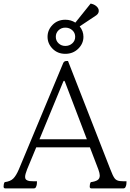

<svg xmlns="http://www.w3.org/2000/svg" viewBox="-20 -1130 725 1070"><path d="M10 -80Q0 -80 0 -90Q0 -94 1 -101.5Q2 -109 6 -115Q38 -119 54 -135Q70 -151 85 -186L332 -778Q337 -790 350 -790H359L595 -186Q609 -149 619 -136Q629 -123 648 -121Q655 -120 665 -120Q675 -120 685 -120Q685 -115 684.5 -107Q684 -99 682 -94Q679 -84 675 -82Q671 -80 669 -80H490Q480 -80 480 -90Q480 -94 481 -101.5Q482 -109 486 -115Q510 -118 523 -126Q536 -134 536 -152Q536 -164 528 -186L481 -309H182L131 -186Q120 -158 120 -145Q120 -133 126.5 -128Q133 -123 144 -121Q151 -120 163.5 -120Q176 -120 186 -120Q186 -115 185.5 -107Q185 -99 183 -94Q180 -84 176 -82Q172 -80 170 -80ZM200 -354H464L342 -674Q337 -686 332 -674ZM344 -830Q301 -830 273 -858.5Q245 -887 245 -925Q245 -963 273 -991.5Q301 -1020 344 -1020Q375 -1020 400 -1004L485 -1110Q502 -1107 514.5 -1097.5Q527 -1088 530 -1075Q533 -1057 517 -1045L424 -983Q445 -957 445 -925Q445 -887 416 -858.5Q387 -830 344 -830ZM344 -874Q367 -874 383 -888.5Q399 -903 399 -925Q399 -947 383 -961.5Q367 -976 344 -976Q322 -976 306.5 -961.5Q291 -947 291 -925Q291 -903 306.5 -888.5Q322 -874 344 -874Z"/></svg>

Font: Gowun Batang
Style: Regular
Weight: 400
Designer: Yanghee Ryu
Foundry: Yanghee Ryu
Version: Version 2.000